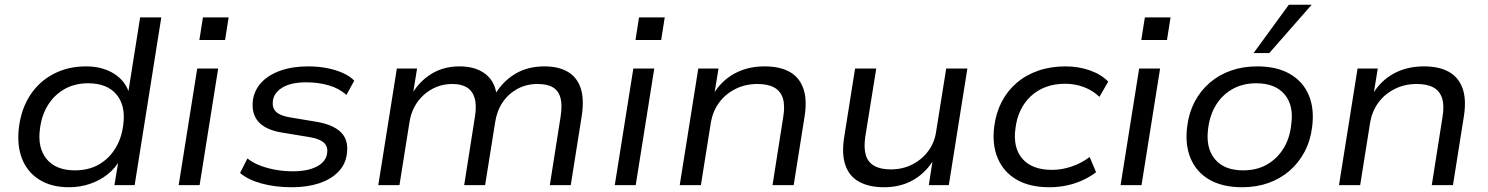

<svg xmlns="http://www.w3.org/2000/svg" viewBox="-20 -778 6256 807"><path d="M270 9Q196 9 145 -23Q94 -55 72 -112.5Q50 -170 60 -246Q70 -322 107.5 -379Q145 -436 205.5 -467.5Q266 -499 342 -499Q410 -499 459 -468.5Q508 -438 524 -383H518L569 -705H658L546 0H461L479 -109H486Q465 -71 432 -45Q399 -19 357.5 -5Q316 9 270 9ZM295 -62Q352 -62 394.5 -86Q437 -110 464 -153Q491 -196 498 -253Q509 -334 469.5 -381Q430 -428 350 -428Q295 -428 252 -404Q209 -380 182 -337Q155 -294 148 -237Q137 -157 176 -109.5Q215 -62 295 -62Z M818 -610 833 -705H941L926 -610ZM731 0 809 -490H897L819 0Z M1206 9Q1136 9 1078.5 -7Q1021 -23 989 -51L1020 -112Q1044 -93 1075 -81.5Q1106 -70 1140.5 -64Q1175 -58 1211 -58Q1274 -58 1312.5 -78.5Q1351 -99 1355 -135Q1359 -162 1341 -178.5Q1323 -195 1279 -202L1164 -221Q1097 -232 1066.5 -266Q1036 -300 1043 -357Q1049 -399 1078.5 -431Q1108 -463 1158.5 -481Q1209 -499 1275 -499Q1316 -499 1353 -492Q1390 -485 1420.5 -471.5Q1451 -458 1469 -439L1436 -379Q1405 -407 1361 -419.5Q1317 -432 1268 -432Q1203 -432 1167 -410Q1131 -388 1127 -354Q1123 -326 1139.5 -309Q1156 -292 1197 -285L1311 -266Q1381 -254 1413.5 -221.5Q1446 -189 1438 -132Q1433 -88 1402 -56Q1371 -24 1321 -7.5Q1271 9 1206 9Z M1570 0 1648 -490H1733L1715 -379H1709Q1741 -435 1792.5 -467Q1844 -499 1911 -499Q1978 -499 2019 -468Q2060 -437 2067 -380H2060Q2092 -435 2144.5 -467Q2197 -499 2269 -499Q2327 -499 2366 -476.5Q2405 -454 2420.5 -408Q2436 -362 2425 -290L2379 0H2291L2336 -286Q2344 -336 2336 -366Q2328 -396 2304.5 -410.5Q2281 -425 2240 -425Q2192 -425 2154 -404Q2116 -383 2092 -347Q2068 -311 2061 -263L2019 0H1931L1976 -286Q1984 -335 1975 -365.5Q1966 -396 1942.5 -410.5Q1919 -425 1881 -425Q1845 -425 1814.5 -412.5Q1784 -400 1760 -378Q1736 -356 1721 -327Q1706 -298 1701 -264L1659 0Z M2651 -610 2666 -705H2774L2759 -610ZM2564 0 2642 -490H2730L2652 0Z M2837 0 2915 -490H3000L2982 -380H2977Q3011 -438 3066.5 -468.5Q3122 -499 3194 -499Q3257 -499 3298 -476.5Q3339 -454 3356 -407.5Q3373 -361 3362 -290L3316 0H3227L3272 -286Q3280 -334 3270.5 -364.5Q3261 -395 3234.5 -410Q3208 -425 3164 -425Q3112 -425 3070 -403.5Q3028 -382 3002 -346Q2976 -310 2968 -264L2926 0Z M3695 9Q3634 9 3592 -13.5Q3550 -36 3533.5 -83Q3517 -130 3528 -200L3574 -490H3663L3617 -204Q3610 -157 3619 -126.5Q3628 -96 3654.5 -81Q3681 -66 3724 -66Q3774 -66 3815 -87Q3856 -108 3882.5 -144.5Q3909 -181 3915 -227L3957 -490H4046L3968 0H3884L3901 -111H3907Q3873 -53 3819.5 -22Q3766 9 3695 9Z M4391 9Q4308 9 4253 -23Q4198 -55 4173.5 -113Q4149 -171 4159 -247Q4166 -303 4190 -349.5Q4214 -396 4253 -429.5Q4292 -463 4344 -481Q4396 -499 4458 -499Q4514 -499 4561.5 -482Q4609 -465 4638 -435L4601 -371Q4573 -398 4535.5 -412Q4498 -426 4457 -426Q4412 -426 4376 -412.5Q4340 -399 4313 -374Q4286 -349 4269.5 -314.5Q4253 -280 4248 -238Q4237 -157 4277.5 -110.5Q4318 -64 4402 -64Q4443 -64 4484 -78Q4525 -92 4560 -118L4587 -54Q4562 -35 4530.5 -20.5Q4499 -6 4463.5 1.5Q4428 9 4391 9Z M4777 -610 4792 -705H4900L4885 -610ZM4690 0 4768 -490H4856L4778 0Z M5201 9Q5118 9 5063 -23Q5008 -55 4984 -113Q4960 -171 4970 -247Q4977 -304 5001.5 -350.5Q5026 -397 5065 -430.5Q5104 -464 5154.5 -481.5Q5205 -499 5264 -499Q5347 -499 5402 -467Q5457 -435 5481 -378Q5505 -321 5495 -244Q5488 -187 5463.5 -140.5Q5439 -94 5400.5 -60.5Q5362 -27 5311.5 -9Q5261 9 5201 9ZM5205 -62Q5262 -62 5304.5 -86Q5347 -110 5374 -153Q5401 -196 5407 -253Q5419 -334 5379.5 -381Q5340 -428 5260 -428Q5204 -428 5161 -404Q5118 -380 5091.5 -337.5Q5065 -295 5058 -238Q5047 -157 5086 -109.5Q5125 -62 5205 -62ZM5249 -555 5397 -758H5493L5315 -555Z M5608 0 5686 -490H5771L5753 -380H5748Q5782 -438 5837.5 -468.5Q5893 -499 5965 -499Q6028 -499 6069 -476.5Q6110 -454 6127 -407.5Q6144 -361 6133 -290L6087 0H5998L6043 -286Q6051 -334 6041.5 -364.5Q6032 -395 6005.5 -410Q5979 -425 5935 -425Q5883 -425 5841 -403.5Q5799 -382 5773 -346Q5747 -310 5739 -264L5697 0Z"/></svg>

Font: Nunito Sans 10pt SemiExpanded
Style: Italic
Weight: 400
Width: 6
Italic angle: -9°
Designer: Vernon Adams
Foundry: Vernon Adams
Version: Version 3.101;gftools[0.9.27]